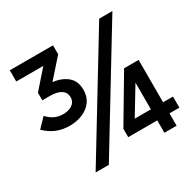

<svg xmlns="http://www.w3.org/2000/svg" viewBox="-152 -849 1015 1008"><g transform="rotate(-30 355.5 -345.0)"><path d="M391 -126 553 -399H641V-142H701V-75H641V0H567V-75H391ZM10 -340 62 -394Q82 -372 105 -361Q128 -350 156 -350Q178 -350 195.5 -356.5Q213 -363 223.5 -376Q234 -389 234 -408Q234 -437 210.5 -452.5Q187 -468 146 -468H97V-514L192 -622H28V-690H290V-636L191 -524Q245 -518 278.5 -489.5Q312 -461 312 -408Q312 -367 291 -338.5Q270 -310 234.5 -295Q199 -280 156 -280Q113 -280 77.5 -294.5Q42 -309 10 -340ZM150 0 570 -690H650L230 0ZM469 -142H567V-304Z"/></g></svg>

Font: Radio Canada
Style: Regular
Weight: 400
Designer: Charles Daoud, Etienne Aubert Bonn, Alexandre Saumier Demers, Jacques Le Bailly
Foundry: Radio-Canada
Version: Version 2.104;gftools[0.9.28.dev5+ged2979d]